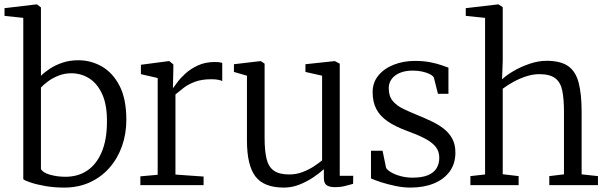

<svg xmlns="http://www.w3.org/2000/svg" viewBox="-26 -839 2756 870"><path d="M-5.5 -767V-802L138 -819H141.5L159.5 -805.5V-495.5Q176 -512 200.8 -528.2Q225.5 -544.5 257.8 -555.2Q290 -566 329.5 -566Q386 -566 435.5 -537.8Q485 -509.5 515.8 -450Q546.5 -390.5 546.5 -296Q546.5 -232.5 526.8 -176.8Q507 -121 470 -78.8Q433 -36.5 381 -12.8Q329 11 265 11Q219 11 179.2 4Q139.5 -3 112.8 -12Q86 -21 79.5 -27V-758ZM297.5 -507Q266 -507 239 -496.2Q212 -485.5 191.5 -470.2Q171 -455 159.5 -442.5V-73.5Q167 -57 200 -47.5Q233 -38 270.5 -38Q328 -38 369.8 -66.5Q411.5 -95 434.8 -149.8Q458 -204.5 458.5 -282.5Q460 -361 437.8 -410.8Q415.5 -460.5 378.5 -483.8Q341.5 -507 297.5 -507Z M610 0V-40L688.5 -47V-485.5L612.5 -503V-545.5L737.5 -562H741.5L759.5 -547V-529L757.5 -440.5L759.5 -441.5Q764 -447.5 777.5 -466Q791 -484.5 814.2 -505.8Q837.5 -527 870.8 -542.5Q904 -558 947 -558Q961 -558 968.5 -556.8Q976 -555.5 981 -554V-471.5Q978 -474 965 -477Q952 -480 932.5 -480Q887.5 -480 856.8 -468.2Q826 -456.5 805.2 -440.2Q784.5 -424 769 -411V-48L896.5 -39V0Z M1491.5 9Q1467.5 9 1454.5 0.5Q1441.5 -8 1441.5 -33V-72.5Q1422 -54.5 1393.2 -35.2Q1364.5 -16 1330.8 -2.5Q1297 11 1260.5 11Q1169.5 11 1131.2 -39.8Q1093 -90.5 1093 -202.5V-496L1034 -513V-548L1153.5 -562H1156L1173 -550.5V-214Q1173 -156 1181.8 -119.5Q1190.5 -83 1214.8 -65.8Q1239 -48.5 1284.5 -48.5Q1316 -48.5 1344 -59Q1372 -69.5 1394.8 -84.2Q1417.5 -99 1433.5 -112.5V-496L1358 -513V-548L1489 -562H1491.5L1513.5 -550.5V-42.5H1574.5L1574 -6Q1557.5 -1.5 1537.5 3.8Q1517.5 9 1491.5 9Z M1833.5 11Q1802 11 1766.8 3.8Q1731.5 -3.5 1701.2 -13.2Q1671 -23 1655 -30.5V-156H1707.5L1723.5 -78Q1730 -67.5 1748 -57.2Q1766 -47 1791 -40.5Q1816 -34 1843 -34Q1886.5 -34 1913.2 -45.2Q1940 -56.5 1952.2 -76.8Q1964.5 -97 1964.5 -124Q1964.5 -153.5 1948 -174Q1931.5 -194.5 1898.5 -211.8Q1865.5 -229 1815.5 -247Q1764 -266 1730 -289.5Q1696 -313 1679.2 -345Q1662.5 -377 1662.5 -421.5Q1662.5 -465.5 1688.8 -497.2Q1715 -529 1758.8 -546Q1802.5 -563 1853.5 -563Q1893 -563 1923.5 -557Q1954 -551 1974.8 -543.5Q1995.5 -536 2006 -532.5V-414H1958.5L1940 -487.5Q1935 -496.5 1920.8 -503.5Q1906.5 -510.5 1886.8 -514.8Q1867 -519 1846 -519Q1813.5 -519.5 1788.5 -509.8Q1763.5 -500 1749.5 -482Q1735.5 -464 1735.5 -439.5Q1735.5 -402.5 1754.2 -380.8Q1773 -359 1802.8 -345Q1832.5 -331 1865.5 -317.5Q1898.5 -304 1929.2 -289.5Q1960 -275 1984.5 -256Q2009 -237 2023.2 -210.8Q2037.5 -184.5 2037.5 -147.5Q2037.5 -98 2012 -62.5Q1986.5 -27 1940.5 -8Q1894.5 11 1833.5 11Z M2172 -48.5V-758L2084.5 -767V-802L2229.5 -819H2233L2252 -806.5V-563L2249 -479.5Q2267.5 -497.5 2300.8 -517Q2334 -536.5 2373.8 -550Q2413.5 -563.5 2451 -563.5Q2514.5 -563.5 2548.8 -539.2Q2583 -515 2596.2 -463.5Q2609.5 -412 2609.5 -331.5V-49L2683.5 -41V0H2463V-41L2529.5 -49V-332Q2529.5 -389.5 2522 -427.5Q2514.5 -465.5 2490.2 -484.2Q2466 -503 2417.5 -503Q2389 -503 2358.8 -493.2Q2328.5 -483.5 2300.8 -468.2Q2273 -453 2252 -437V-49.5L2324 -41V0H2105.5V-41Z"/></svg>

Font: Merriweather 28pt Light
Style: Regular
Weight: 300
Version: Version 2.100